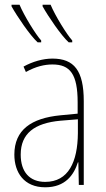

<svg xmlns="http://www.w3.org/2000/svg" viewBox="-20 -786 450 816"><path d="M195 -766H161V-759C185 -716 240 -635 272 -606H287V-614C264 -639 214 -720 195 -766ZM63 -766H29V-759C53 -716 108 -635 140 -606H155V-614C132 -639 82 -720 63 -766ZM203 -537C162 -537 118 -524 80 -503L90 -480C133 -504 170 -512 203 -512C278 -512 310 -471 310 -351V-303L237 -296C113 -284 41 -234 41 -129C41 -53 82 10 172 10C258 10 294 -43 311 -96H313L315 0H336V-356C336 -486 295 -537 203 -537ZM237 -273 311 -279V-220C310 -98 271 -13 172 -13C106 -13 68 -55 68 -129C68 -219 127 -263 237 -273Z"/></svg>

Font: Noto Sans Condensed Thin
Style: Regular
Weight: 100
Width: 3
Designer: Monotype Design Team
Foundry: Monotype Imaging Inc.
Version: Version 2.013